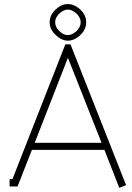

<svg xmlns="http://www.w3.org/2000/svg" viewBox="-20 -913 647 940"><path d="M312 -893.1Q344.7 -893.1 373 -866.2Q401.9 -838.9 401.9 -804.2Q401.9 -768.6 373 -741.2Q344.2 -713.9 312 -713.9Q281.7 -713.9 252 -742.2Q223.1 -769.5 223.1 -804.2Q223.1 -838.9 252 -866.2Q280.3 -893.1 312 -893.1ZM312 -866.2Q292 -866.2 270 -846.2Q250 -826.2 250 -804.2Q250 -781.2 270 -761.2Q290 -741.2 312 -741.2Q333 -741.2 355 -761.2Q375 -781.2 375 -804.2Q375 -826.2 355 -846.2Q333 -866.2 312 -866.2ZM491.2 -179.2H136.2L65.9 0H26.9V-36.1H41L299.8 -695.8H325.2L597.2 -6.8L564 6.8ZM312 -628.9 149.9 -213.9H477.1L313 -628.9Z"/></svg>

Font: Rawengulk
Style: Regular
Weight: 400
Version: Version 0.92